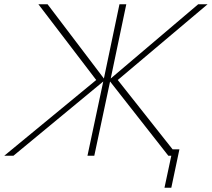

<svg xmlns="http://www.w3.org/2000/svg" viewBox="-56 -730 993 900"><path d="M-36 0H7L428 -348L354 0H386L460 -348L733 0H747L715 150H747L785 -30H753L496 -355L917 -710H873L463 -362L536 -710H504L431 -362L167 -710H124L395 -355Z"/></svg>

Font: Geist Thin
Style: Italic
Weight: 100
Italic angle: -12°
Designer: Basement.studio, Andrés Briganti, Mateo Zaragoza
Foundry: Basement.studio, Vercel, Andrés Briganti, Guido Ferreyra, Mateo Zaragoza
Version: Version 1.500